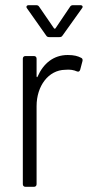

<svg xmlns="http://www.w3.org/2000/svg" viewBox="-20 -720 355 740"><path d="M221 -583 296 -688C301 -694 298 -700 290 -700H262C257 -700 253 -699 250 -694L194 -611C193 -609 189 -609 188 -611L131 -694C128 -699 124 -700 119 -700H90C85 -700 82 -697 82 -694C82 -692 82 -690 84 -688L158 -583C161 -578 165 -577 170 -577H209C214 -577 218 -578 221 -583ZM121 -426V-494C121 -500 117 -504 111 -504H78C72 -504 68 -500 68 -494V-10C68 -4 72 0 78 0H111C117 0 121 -4 121 -10V-311C121 -389 167 -450 231 -451C250 -453 265 -450 276 -445C283 -442 287 -445 289 -451L298 -485C299 -490 298 -495 293 -497C280 -504 265 -508 241 -508C186 -508 147 -475 125 -425C124 -421 121 -422 121 -426Z"/></svg>

Font: Barlow Semi Condensed Light
Style: Regular
Weight: 300
Width: 4
Designer: Jeremy Tribby
Foundry: Tribby Type
Version: Version 1.422;hotconv 1.0.109;makeotfexe 2.5.65596